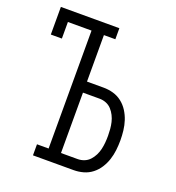

<svg xmlns="http://www.w3.org/2000/svg" viewBox="-133 -841 866 947"><g transform="rotate(20 300.0 -367.5)"><path d="M146 0V-58H207V-677H83V-590H25V-735H332V-677H272V-433H359Q385 -433 410 -426Q435 -419 455.5 -403Q476 -387 490 -365Q504 -343 512 -318.5Q520 -294 523 -268Q526 -242 526 -217Q526 -191 523 -165Q520 -139 512 -114.5Q504 -90 490 -68Q476 -46 455.5 -30Q435 -14 410 -7Q385 0 359 0ZM359 -58Q377 -58 393.5 -64.5Q410 -71 422 -84Q434 -97 442 -113Q450 -129 454 -146.5Q458 -164 459.5 -181.5Q461 -199 461 -217Q461 -234 459.5 -252Q458 -270 454 -287Q450 -304 442 -320Q434 -336 422 -349Q410 -362 393.5 -368.5Q377 -375 359 -375H272V-58Z"/></g></svg>

Font: Iosevka Slab Light Extended
Style: Regular
Weight: 300
Width: 7
Monospace: yes
Designer: Belleve Invis
Foundry: Belleve Invis
Version: Version 11.1.0; ttfautohint (v1.8.3)